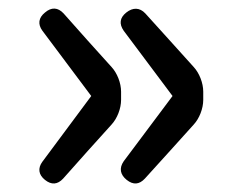

<svg xmlns="http://www.w3.org/2000/svg" viewBox="-20 -505 541 444"><path d="M183 -411 127 -474C114 -488 99 -489 84 -476C69 -464 67 -449 78 -434L191 -283L78 -131C67 -116 69 -101 84 -89C99 -77 113 -78 126 -92L183 -156L238 -217C251 -231 260 -254 260 -274V-293C260 -313 251 -336 238 -350ZM373 -411 316 -474C303 -488 287 -488 272 -476C257 -464 255 -450 266 -434L379 -283L266 -132C255 -116 258 -101 273 -89C288 -77 302 -78 315 -92L373 -156L428 -217C441 -231 450 -254 450 -274V-293C450 -313 441 -336 428 -350Z"/></svg>

Font: GenSenRounded2 TW M
Style: Regular
Weight: 500
Version: Version 2.100;PS 2.1;hotconv 16.6.51;makeotf.lib2.5.65220 DE